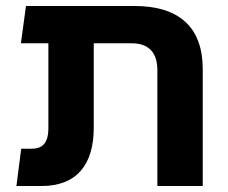

<svg xmlns="http://www.w3.org/2000/svg" viewBox="-20 -623 762 643"><path d="M507 0V-388Q507 -433 485 -455.5Q463 -478 421 -478H142V-603H429Q543 -603 601 -549.5Q659 -496 659 -391V0ZM35 0 51 -125H87Q106 -125 118 -132.5Q130 -140 136 -155Q142 -170 142 -192V-574H294V-196Q294 -100 249.5 -50Q205 0 118 0ZM50 -478 67 -603H227V-478Z"/></svg>

Font: Noto Sans Hebrew Thin
Style: Bold
Weight: 700
Version: Version 3.001